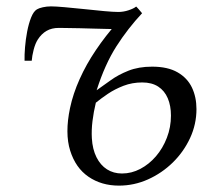

<svg xmlns="http://www.w3.org/2000/svg" viewBox="-20 -571 669 602"><path d="M79.5 -380.5H57Q56.5 -398.5 58.5 -423Q60.5 -447.5 65.2 -472.2Q70 -497 77.5 -516Q85 -535 95.5 -541.5Q102 -545.5 114.2 -548.2Q126.5 -551 140 -551Q154 -551 182.2 -548.5Q210.5 -546 243.8 -542.5Q277 -539 306.2 -536.2Q335.5 -533.5 351 -533.5Q367 -533.5 383 -538.8Q399 -544 407 -550.5Q410.5 -547 411.8 -545.5Q413 -544 415.8 -541Q418.5 -538 425.5 -529.5Q381 -482 345 -425.8Q309 -369.5 283 -288Q302.5 -301.5 326.5 -319Q350.5 -336.5 382.5 -349.2Q414.5 -362 457 -362Q506 -362 536.8 -344.2Q567.5 -326.5 581.8 -296.5Q596 -266.5 596 -229Q596 -181.5 576 -138.2Q556 -95 521.8 -61.5Q487.5 -28 444 -8.5Q400.5 11 353 11Q298 11 257.5 -16.8Q217 -44.5 200 -98.8Q183 -153 199.5 -232Q209 -277 229.8 -323.2Q250.5 -369.5 280.8 -414.2Q311 -459 348 -500.5L338.5 -480Q335.5 -480 318.5 -480.2Q301.5 -480.5 277.8 -481.2Q254 -482 229.8 -482.5Q205.5 -483 187.5 -483.2Q169.5 -483.5 164.5 -483.5Q142 -483.5 126 -474.2Q110 -465 98.5 -447Q90.5 -434.5 85.5 -415Q80.5 -395.5 79.5 -380.5ZM362.5 -27Q392.5 -27 420 -41.5Q447.5 -56 469 -81Q490.5 -106 503.2 -139Q516 -172 516 -208.5Q516 -239.5 506 -263Q496 -286.5 476 -299.5Q456 -312.5 426 -312.5Q394.5 -312.5 367.2 -302Q340 -291.5 318.2 -276.8Q296.5 -262 280.5 -249Q273.5 -220 270 -191.5Q266.5 -163 268 -137.5Q270 -103 282.5 -78Q295 -53 315.5 -40Q336 -27 362.5 -27Z"/></svg>

Font: Merriweather 60pt Light
Style: Italic
Weight: 300
Italic angle: -7.8°
Version: Version 2.101